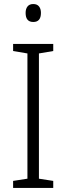

<svg xmlns="http://www.w3.org/2000/svg" viewBox="-20 -932 329 952"><path d="M244 0H45V-35L116 -46V-667L45 -679V-714H244V-679L173 -667V-46L244 -35ZM145 -912Q164 -912 173.5 -900Q183 -888 183 -868Q183 -823 145 -823Q107 -823 107 -868Q107 -888 116.5 -900Q126 -912 145 -912Z"/></svg>

Font: Noto Sans Lao UI SemCond Light
Style: Regular
Weight: 300
Width: 4
Designer: Monotype Design Team
Foundry: Monotype Imaging Inc.
Version: Version 2.000; ttfautohint (v1.8.4.7-5d5b)